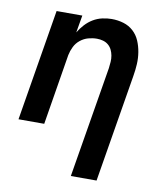

<svg xmlns="http://www.w3.org/2000/svg" viewBox="-83 -598 766 882"><g transform="rotate(10 300.0 -156.5)"><path d="M427 215H307L393 -303Q395 -318 396 -333Q397 -348 394.5 -362Q392 -376 386 -388.5Q380 -401 369.5 -410Q359 -419 345 -423Q331 -427 316 -427Q296 -427 276 -421.5Q256 -416 239 -402.5Q222 -389 212.5 -369.5Q203 -350 199 -330L145 0H25L111 -520H231L217 -439Q229 -459 245 -476.5Q261 -494 281 -506Q301 -518 323.5 -523Q346 -528 367 -528Q396 -528 422.5 -520Q449 -512 468.5 -494Q488 -476 498.5 -451.5Q509 -427 513.5 -399.5Q518 -372 516.5 -344Q515 -316 510 -287Z"/></g></svg>

Font: Iosevka Extended
Style: Bold Italic
Weight: 700
Width: 7
Italic angle: -9°
Monospace: yes
Designer: Belleve Invis
Foundry: Belleve Invis
Version: Version 32.5.0; ttfautohint (v1.8.4)